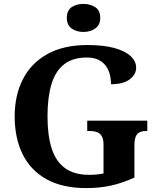

<svg xmlns="http://www.w3.org/2000/svg" viewBox="-20 -955 810 985"><path d="M423.6 10Q299.5 10 217.8 -36Q136.1 -82 95.7 -164.5Q55.3 -247 55.3 -358Q55.3 -466 97.4 -548.5Q139.5 -631 222.7 -677.5Q305.9 -724 428.5 -724Q511.7 -724 567.1 -708.6Q622.5 -693.3 650.5 -666.9Q678.5 -640.5 678.5 -607.9Q678.5 -573 645.4 -547.9Q612.3 -522.9 549.5 -522.9Q549.5 -563.7 536.1 -594.4Q522.8 -625 495.5 -642.5Q468.2 -660 425.6 -660Q352.8 -660 308.3 -624.6Q263.7 -589.3 243.7 -521.9Q223.7 -454.5 223.7 -358Q223.7 -261.5 244.7 -194.6Q265.7 -127.7 313 -92.9Q360.2 -58 438.5 -58Q457 -58 475.6 -59.9Q494.2 -61.7 511.1 -64.8V-211.9Q511.1 -239 503.1 -254.3Q495.1 -269.7 479.5 -276.2Q463.9 -282.8 440.2 -282.8H427.5V-335.8H735.6V-282.8H728.7Q708.5 -282.8 695.4 -276Q682.2 -269.3 675.9 -253.1Q669.6 -237 669.6 -207.9V-44.1Q611.4 -17.1 551.8 -3.5Q492.1 10 423.6 10ZM408.2 -791.1Q372 -791.1 347.4 -808.9Q322.8 -826.7 322.8 -863Q322.8 -901.5 347.4 -918.2Q372 -934.9 408.2 -934.9Q442.8 -934.9 468.5 -918.2Q494.2 -901.5 494.2 -863Q494.2 -826.7 468.5 -808.9Q442.8 -791.1 408.2 -791.1Z"/></svg>

Font: Noto Serif Lao
Style: Regular
Weight: 400
Designer: Monotype Design Team
Foundry: Monotype Imaging Inc.
Version: Version 2.003